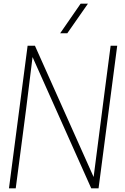

<svg xmlns="http://www.w3.org/2000/svg" viewBox="-20 -1030 686 1050"><path d="M519 0H479L158 -718L123 -435Q112 -355 102 -274L66 0H29L131 -780H171L492 -62L552 -527L585 -780H621ZM348 -848H309L421 -1010H461Z"/></svg>

Font: Tanohe Sans ExtraLight
Style: Italic
Weight: 200
Designer: Village Type and Design LLC & Cristiano Sobral
Foundry: Cooper Hewitt Smithsonian Design Museum
Version: Version 1.00;September 29, 2021;FontCreator 13.0.0.2655 64-b